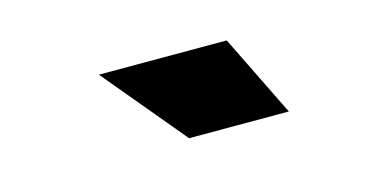

<svg xmlns="http://www.w3.org/2000/svg" viewBox="-35 -1059 730 383"><g transform="rotate(-15 330.0 -867.5)"><path d="M320 -783 179 -952H443L526 -783Z"/></g></svg>

Font: Tomorrow Black
Style: Italic
Weight: 900
Italic angle: -10°
Designer: Tony de Marco, Monica Rizzolli
Foundry: Just in Type
Version: Version 2.002